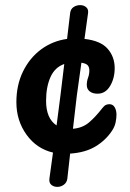

<svg xmlns="http://www.w3.org/2000/svg" viewBox="-20 -596 506 750"><path d="M173 102 187 0Q123 -15 83.5 -70Q44 -125 44 -197Q44 -264 70 -317Q96 -370 140.5 -403Q185 -436 242 -444L254 -545Q256 -561 267.5 -568.5Q279 -576 293 -576Q307 -576 316.5 -568Q326 -560 324 -545L310 -444Q373 -437 400.5 -405.5Q428 -374 428 -330Q428 -290 410 -260Q392 -230 361 -230Q342 -230 330.5 -239Q319 -248 319 -264Q319 -279 324 -292.5Q329 -306 329 -321Q329 -333 323 -340.5Q317 -348 298 -351L280 -222L265 -93Q302 -96 327.5 -117.5Q353 -139 380 -174Q388 -184 394.5 -186.5Q401 -189 407 -189Q421 -189 428 -177Q435 -165 435 -148Q435 -134 431.5 -117.5Q428 -101 418 -86Q394 -49 354 -24.5Q314 0 254 4L243 102Q241 117 229.5 125.5Q218 134 204 134Q190 134 180.5 126Q171 118 173 102ZM160 -202Q160 -133 201 -106L216 -222L231 -346Q194 -333 177 -294.5Q160 -256 160 -202Z"/></svg>

Font: Pacifico
Style: Regular
Weight: 400
Designer: Vernon Adams
Foundry: Vernon Adams
Version: Version 3.010; ttfautohint (v1.8.4.7-5d5b)